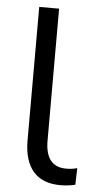

<svg xmlns="http://www.w3.org/2000/svg" viewBox="-52 -738 400 780"><g transform="rotate(5 148.0 -348.0)"><path d="M225 9Q151 9 113.5 -34.5Q76 -78 76 -161V-705H157V-167Q157 -60 242 -60Q267 -60 287 -66L285 2Q254 9 225 9Z"/></g></svg>

Font: Nunito Sans
Style: Regular
Weight: 400
Designer: Vernon Adams
Foundry: Vernon Adams
Version: Version 3.101; ttfautohint (v1.8.4.7-5d5b);gftools[0.9.27]